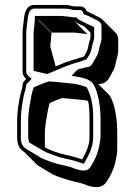

<svg xmlns="http://www.w3.org/2000/svg" viewBox="-20 -666 551 783"><path d="M87 -344C78 -335 72 -328 72 -322C72 -316 71 -310 70 -306C59 -270 50 -218 50 -172V-105C50 -76 60 -57 79 -46L132 7C149 17 167 28 186 40C198 48 222 57 259 68C284 76 309 78 335 90C376 104 403 98 418 70C425 58 431 49 437 35L444 17C448 7 451 -6 453 -17L456 -34C457 -40 458 -45 458 -52V-132C458 -178 449 -243 427 -277L381 -323C384 -324 386 -324 389 -324C422 -326 430 -360 442 -379C446 -385 450 -398 454 -419C457 -431 462 -444 462 -459V-504C462 -516 459 -525 451 -533L398 -586C395 -589 391 -592 387 -594L349 -613C344 -616 339 -618 334 -620C330 -631 320 -640 306 -640H283C280 -640 275 -641 268 -643C261 -645 249 -646 232 -646H121C91 -646 81 -620 78 -592C76 -574 72 -548 72 -530V-373C72 -362 78 -352 87 -344ZM315 -16C293 -23 287 -26 246 -35C224 -40 188 -51 163 -65V-119C163 -158 171 -187 176 -220L180 -236C181 -240 182 -243 183 -246C207 -257 224 -263 233 -266C241 -265 249 -265 258 -264L310 -259C322 -258 331 -256 339 -255C344 -234 345 -211 345 -185V-105C345 -71 328 -39 315 -16ZM349 -533V-515C349 -511 348 -506 346 -501C344 -496 342 -486 338 -469C336 -458 328 -445 323 -436L311 -432C278 -421 259 -418 226 -403C219 -400 212 -397 207 -395L185 -477L190 -531L137 -584V-586L190 -533H285L336 -527L283 -580H285C288 -576 292 -573 297 -571L324 -558ZM117 -377 173 -364C195 -374 204 -377 232 -389C264 -403 282 -407 316 -418L333 -424C339 -435 350 -448 353 -466C357 -481 359 -493 360 -495C363 -502 364 -509 364 -515V-555C352 -562 344 -564 331 -571L303 -585C298 -587 296 -591 293 -595H284L233 -601H122V-585L117 -531ZM328 -9C341 -32 360 -66 360 -105V-185C360 -235 353 -275 333 -311C310 -318 296 -324 258 -327L207 -332C196 -333 186 -333 178 -334C166 -330 143 -321 118 -310C116 -304 114 -300 112 -293L108 -276C103 -244 95 -213 95 -172V-105C95 -101 97 -90 99 -85C108 -80 158 -49 173 -43C199 -33 223 -24 243 -20C286 -11 288 -9 310 -2L322 2ZM97 -355C89 -362 87 -367 87 -373V-530C87 -546 91 -571 93 -590C96 -617 103 -631 121 -631H232C248 -631 260 -630 264 -629C272 -627 277 -625 283 -625H306C316 -625 318 -617 322 -608C329 -605 337 -603 342 -600L380 -581C391 -574 394 -568 394 -557V-512C394 -500 390 -488 386 -475C383 -455 377 -442 376 -440C360 -415 356 -394 336 -392C320 -391 318 -387 311 -386C304 -385 300 -386 292 -378L272 -357L301 -352C335 -346 352 -336 361 -322C380 -293 390 -229 390 -185V-105C390 -100 389 -96 388 -90L385 -73C383 -63 380 -50 377 -42L370 -24C365 -12 360 -3 352 10C341 30 325 35 288 23C259 10 233 8 210 1C173 -10 150 -20 141 -26C121 -38 104 -49 87 -59C73 -67 65 -80 65 -105V-172C65 -216 73 -268 84 -302C85 -307 87 -315 87 -321C88 -323 92 -327 98 -333L109 -345Z"/></svg>

Font: Squarish
Style: Shd
Weight: 400
Foundry: Cannot Into Space Fonts
Version: Version 0.272